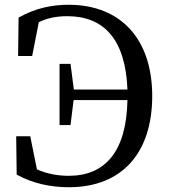

<svg xmlns="http://www.w3.org/2000/svg" viewBox="-20 -770 712 806"><path d="M56 -535H115L143 -677C181 -695 218 -702 263 -702C417 -702 507 -604 515 -394H290L276 -502H230V-245H276L289 -350H515C511 -132 420 -32 269 -32C222 -32 178 -40 135 -59L107 -198H48L50 -37C117 0 192 16 269 16C493 16 619 -129 619 -367C619 -606 487 -750 268 -750C204 -750 131 -738 58 -696Z"/></svg>

Font: Noto Serif CJK JP Medium
Style: Regular
Weight: 500
Designer: Ryoko NISHIZUKA 西塚涼子 (kana & ideographs); Frank Grießhammer (Latin, Greek & Cyrillic); Wenlong ZHANG 张文龙 (bopomofo); San
Foundry: Adobe Systems Incorporated
Version: Version 1.000;PS 1;hotconv 16.6.53;makeotf.lib2.5.65590